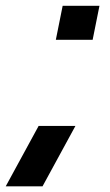

<svg xmlns="http://www.w3.org/2000/svg" viewBox="-65 -533 385 675"><path d="M284.7 -512.7 260.7 -393.1H131.3L155.3 -512.7ZM200.2 -90.3 84.5 122.1H-44.9L70.8 -90.3Z"/></svg>

Font: Sansation
Style: Bold Italic
Weight: 700
Designer: Bernd Montag
Version: Version 1.301